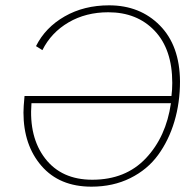

<svg xmlns="http://www.w3.org/2000/svg" viewBox="-20 -690 735 720"><path d="M323 10Q203 10 135.5 -68Q68 -146 68 -268Q68 -288 72 -330H623Q626 -354 626 -379Q626 -505 560 -574.5Q494 -644 386 -644Q302 -644 237 -606Q172 -568 139 -502L115 -517Q150 -587 222.5 -628.5Q295 -670 389 -670Q505 -670 579.5 -594.5Q654 -519 655 -385Q655 -305 634 -234.5Q613 -164 573 -109Q533 -54 468.5 -22Q404 10 323 10ZM326 -16Q451 -16 527 -96.5Q603 -177 621 -303H98Q88 -175 149.5 -95.5Q211 -16 326 -16Z"/></svg>

Font: Elaine Sans ExtraLight
Style: Italic
Weight: 275
Italic angle: -13°
Designer: Wei Huang
Foundry: Wei Huang
Version: Version 2.001;December 24, 2019;FontCreator 12.0.0.2547 64-b